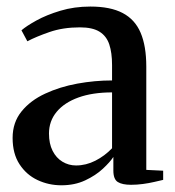

<svg xmlns="http://www.w3.org/2000/svg" viewBox="-20 -556 534 586"><path d="M167.5 9.5Q128.5 9.5 94.5 -6.5Q60.5 -22.5 39.5 -54.8Q18.5 -87 18.5 -135Q18.5 -182.5 45.8 -216Q73 -249.5 117.8 -270.2Q162.5 -291 216 -300.8Q269.5 -310.5 322 -310.5V-357.5Q322 -395 313.5 -420.5Q305 -446 283.8 -459.2Q262.5 -472.5 224 -472.5Q172 -472.5 131 -458.2Q90 -444 63.5 -430L45.5 -463.5Q60.5 -476.5 91.2 -493.5Q122 -510.5 164.2 -523.2Q206.5 -536 256 -536Q317 -536 354.5 -516.2Q392 -496.5 409.2 -456Q426.5 -415.5 426.5 -352.5V-37.5L478 -35V-7Q467.5 -4.5 451.2 -0.8Q435 3 416.5 5.5Q398 8 380 8Q353 8 339.5 -0.5Q326 -9 326 -35.5V-77Q316 -61.5 294 -41Q272 -20.5 240 -5.5Q208 9.5 167.5 9.5ZM212 -51Q242.5 -51 271 -65.5Q299.5 -80 322 -103.5V-274Q262.5 -274 219.5 -258.5Q176.5 -243 153 -214.8Q129.5 -186.5 129.5 -148.5Q129.5 -117.5 140.5 -95.8Q151.5 -74 170.5 -62.5Q189.5 -51 212 -51Z"/></svg>

Font: Merriweather 96pt Medium
Style: Regular
Weight: 500
Version: Version 2.100